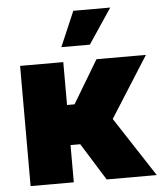

<svg xmlns="http://www.w3.org/2000/svg" viewBox="-54 -820 730 868"><g transform="rotate(-5 311.0 -386.5)"><path d="M49.7 0V-545.5H245.7V-350.9H279.8L396.3 -545.5H620.7L446 -269.9L622.2 0H394.9L289.8 -169H245.7V0ZM242.9 -613.6 311.1 -772.7H478.7L372.2 -613.6Z"/></g></svg>

Font: Karasuma Gothic
Style: Black
Weight: 900
Designer: Rasmus Andersson / Ryoko Nishizuka
Foundry: Genbu
Version: Version 1.00